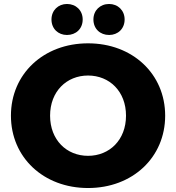

<svg xmlns="http://www.w3.org/2000/svg" viewBox="-20 -932 886 966"><path d="M423 14C647 14 811 -140 811 -350C811 -560 647 -714 423 -714C199 -714 35 -560 35 -350C35 -140 199 14 423 14ZM423 -148C315 -148 232 -228 232 -350C232 -472 315 -552 423 -552C531 -552 614 -472 614 -350C614 -228 531 -148 423 -148ZM529 -756C573 -756 607 -787 607 -834C607 -880 573 -912 529 -912C484 -912 450 -880 450 -834C450 -787 484 -756 529 -756ZM317 -756C362 -756 396 -787 396 -834C396 -880 362 -912 317 -912C273 -912 239 -880 239 -834C239 -787 273 -756 317 -756Z"/></svg>

Font: Montserrat-Alt1 ExtBd
Style: Regular
Weight: 800
Designer: Differentunic
Foundry: Differentunic
Version: Version 7.222